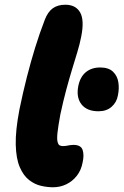

<svg xmlns="http://www.w3.org/2000/svg" viewBox="-20 -780 522 811"><path d="M396 -310Q347 -310 324 -339.5Q301 -369 311 -418Q319 -456 343 -475.5Q367 -495 403 -495Q439 -495 457.5 -477Q476 -459 480 -432Q484 -405 478 -377Q473 -348 451.5 -329Q430 -310 396 -310ZM204 11Q180 11 153.5 5Q127 -1 103 -19.5Q79 -38 63.5 -74Q48 -110 46.5 -169Q45 -228 62 -317Q77 -390 93.5 -454.5Q110 -519 128.5 -579Q147 -639 169 -696Q182 -730 203 -745Q224 -760 256 -760Q300 -760 318.5 -727.5Q337 -695 323 -625Q317 -594 306.5 -559.5Q296 -525 284 -485.5Q272 -446 259.5 -399.5Q247 -353 235 -297Q226 -248 223 -221Q220 -194 223 -181.5Q226 -169 232 -166Q238 -163 245 -163Q255 -163 262.5 -164.5Q270 -166 276.5 -167Q283 -168 290 -168Q322 -168 329 -146.5Q336 -125 329 -94Q323 -61 304.5 -37.5Q286 -14 260 -1.5Q234 11 204 11Z"/></svg>

Font: Shantell Sans ExtraBold
Style: Italic
Weight: 800
Italic angle: -11°
Designer: Stephen Nixon, Anya Danilova, Shantell Martin
Foundry: Arrow Type
Version: Version 1.011;[c5ecc13dd]